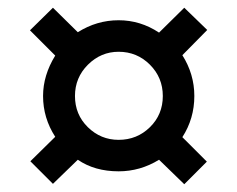

<svg xmlns="http://www.w3.org/2000/svg" viewBox="-20 -600 611 494"><path d="M90.8 -353Q90.8 -406.2 122.1 -457L57.1 -522L116.2 -580.1L180.2 -517.1Q229 -547.9 285.2 -547.9Q341.3 -547.9 389.2 -516.1L454.1 -580.1L513.2 -522.9L449.2 -458Q480 -409.2 480 -353Q480 -294.9 449.2 -247.1L512.2 -184.1L454.1 -126L389.2 -189Q340.8 -159.2 285.2 -159.2Q223.6 -159.2 180.2 -189L116.2 -127L58.1 -185.1L122.1 -248Q90.8 -296.4 90.8 -353ZM172.9 -353Q172.9 -305.2 206.1 -272.7Q239.3 -240.2 285.2 -240.2Q332.5 -240.2 365.7 -272.7Q398.9 -305.2 398.9 -353Q398.9 -400.4 365.7 -433.6Q332.5 -466.8 285.2 -466.8Q239.7 -466.8 206.3 -433.6Q172.9 -400.4 172.9 -353Z"/></svg>

Font: Open Sans Semibold
Style: Regular
Weight: 600
Foundry: Ascender Corporation
Version: Version 1.10; ttfautohint (v1.5.65-e2d9)